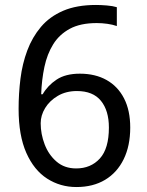

<svg xmlns="http://www.w3.org/2000/svg" viewBox="-20 -744 591 774"><path d="M288 10Q223 10 170 -24Q117 -58 86 -128Q55 -198 55 -305Q55 -367 62.5 -427Q70 -487 90 -540.5Q110 -594 145 -635.5Q180 -677 234.5 -700.5Q289 -724 367 -724Q386 -724 410.5 -722Q435 -720 451 -715V-639Q434 -645 412.5 -648Q391 -651 370 -651Q304 -651 261.5 -628Q219 -605 194.5 -565.5Q170 -526 159 -474Q148 -422 146 -364H152Q172 -399 208 -423Q244 -447 302 -447Q364 -447 409.5 -421.5Q455 -396 480 -347.5Q505 -299 505 -230Q505 -156 478.5 -102Q452 -48 403.5 -19Q355 10 288 10ZM287 -65Q346 -65 382.5 -105Q419 -145 419 -230Q419 -298 387 -337.5Q355 -377 290 -377Q246 -377 213 -357.5Q180 -338 162 -308.5Q144 -279 144 -247Q144 -204 160 -162Q176 -120 208 -92.5Q240 -65 287 -65Z"/></svg>

Font: lhindi05
Style: Book
Weight: 400
Designer: Jelle Bosma - Monotype Design Team
Foundry: Monotype Imaging Inc.
Version: Version 2.003